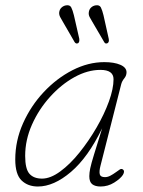

<svg xmlns="http://www.w3.org/2000/svg" viewBox="-20 -689 534 717"><path d="M355 -69Q350 -49.5 352.5 -38.5Q355 -27.5 372 -27.5Q382 -27.5 392 -32.8Q402 -38 413 -46Q422 -53 427.5 -56.2Q433 -59.5 437.5 -57Q448 -51 439 -36Q430 -22 406.5 -7.2Q383 7.5 355.5 7.5Q335.5 7.5 324.5 -1Q313.5 -9.5 313.5 -31Q313.5 -43.5 317 -60.5Q320.5 -77.5 331 -111.5Q341.5 -145.5 361.5 -210Q309 -101.5 245 -47Q181 7.5 121.5 7.5Q84 7.5 60.5 -15.2Q37 -38 37 -93.5Q37 -163.5 66 -228.5Q95 -293.5 143.2 -345Q191.5 -396.5 250.5 -426.8Q309.5 -457 369.5 -457Q406.5 -457 429.5 -447Q452.5 -437 452.5 -419Q452.5 -406.5 444 -396.2Q435.5 -386 432.5 -374ZM74 -107Q74 -58 90 -40Q106 -22 137 -22Q168.5 -22 205 -48.8Q241.5 -75.5 276.5 -119Q311.5 -162.5 340.5 -212.5Q369.5 -262.5 386.8 -310.2Q404 -358 404 -393Q404 -428 355 -428Q307 -428 257.8 -400.8Q208.5 -373.5 166.8 -327.2Q125 -281 99.5 -223.8Q74 -166.5 74 -107ZM256 -632 276 -544.5Q277.5 -532 272 -528Q264 -523.5 258.5 -532L214 -609Q209 -617 204.8 -625.2Q200.5 -633.5 201 -642Q202 -653.5 209.5 -660.5Q217 -667.5 226.5 -669Q241 -671.5 246.2 -661Q251.5 -650.5 256 -632ZM366.5 -632 386 -544.5Q388.5 -532.5 382 -528Q373.5 -523.5 369 -532L324 -609Q319 -617 314.8 -625.2Q310.5 -633.5 311.5 -642Q312.5 -653.5 319.8 -660.5Q327 -667.5 337 -669Q351.5 -671.5 356.8 -661Q362 -650.5 366.5 -632Z"/></svg>

Font: Fraunces 9pt S100 Thin
Style: Italic
Weight: 100
Italic angle: -16°
Version: Version 1.000; ttfautohint (v1.8.3)